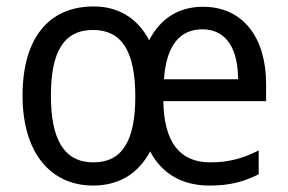

<svg xmlns="http://www.w3.org/2000/svg" viewBox="-20 -566 894 596"><path d="M610 -545C535 -545 478 -509 443 -441C407 -510 347 -546 271 -546C130 -546 50 -446 50 -269C50 -92 137 10 269 10C348 10 409 -26 446 -96C483 -26 546 10 630 10C692 10 735 -1 783 -25V-99C735 -75 692 -62 633 -62C539 -62 489 -123 487 -252H806V-306C806 -447 736 -545 610 -545ZM608 -475C685 -475 719 -411 719 -320H489C496 -423 537 -475 608 -475ZM269 -473C359 -473 400 -405 400 -266C400 -130 360 -62 270 -62C179 -62 138 -133 138 -269C138 -404 177 -473 269 -473Z"/></svg>

Font: Noto Sans Devanagari UI SemiCondensed
Style: Regular
Weight: 400
Width: 4
Designer: Jelle Bosma - Monotype Design Team
Foundry: Monotype Imaging Inc.
Version: Version 2.004